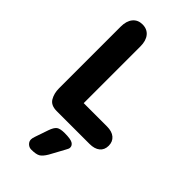

<svg xmlns="http://www.w3.org/2000/svg" viewBox="-258 -669 955 955"><g transform="rotate(45 219.5 -191.0)"><path d="M201 -123V-522Q201 -562 182.5 -584.5Q164 -607 131 -607Q99 -607 80.5 -584.5Q62 -562 62 -522V-88Q62 -53 77.5 -26.5Q93 0 134 0H365Q400 0 419.5 -16Q439 -32 439 -61Q439 -90 419.5 -106.5Q400 -123 365 -123ZM172 97 148 167Q143 181 143 190Q143 204 154 214.5Q165 225 180 225Q213 225 228 216.5Q243 208 259 181L301 104Q305 97 307.5 91.5Q310 86 310 81Q310 66 295.5 57.5Q281 49 239 49Q208 49 195 58.5Q182 68 172 97Z"/></g></svg>

Font: Beiruti ExtraBold
Style: Regular
Weight: 800
Designer: Arlette Boutros
Foundry: Boutros
Version: Version 1.41